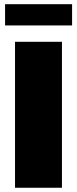

<svg xmlns="http://www.w3.org/2000/svg" viewBox="-20 -885 364 905"><path d="M319.8 -765.1H3.9V-865.2H319.8ZM272 0H50.8V-688H272Z"/></svg>

Font: Archivo-RBTV
Style: Regular
Weight: 500
Designer: Hector Gatti
Foundry: Hector Gatti
Version: ""